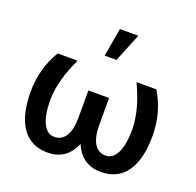

<svg xmlns="http://www.w3.org/2000/svg" viewBox="-135 -917 1092 1069"><g transform="rotate(20 411.0 -382.0)"><path d="M49.8 0ZM236.8 -528.3Q171.4 -392.1 168 -276.4Q168 -184.1 191.7 -134.5Q215.3 -85 258.3 -85Q302.7 -85 326.2 -123.3Q349.6 -161.6 349.6 -233.9V-393.1H472.2V-228.5Q473.1 -159.2 496.3 -122.1Q519.5 -85 563.5 -85Q606.4 -85 630.1 -134.5Q653.8 -184.1 653.8 -276.4Q650.4 -393.1 585.4 -528.3H703.1Q772 -415 772 -276.4Q772 -137.7 720 -64Q668 9.8 568.8 9.8Q455.6 9.8 410.6 -98.6Q365.7 9.8 253.4 9.8Q154.3 9.8 102.1 -64Q49.8 -137.7 49.8 -276.4Q49.8 -415 118.7 -528.3ZM397.9 -774.4H506.8L438.5 -606.4H368.2Z"/></g></svg>

Font: Roboto Medium
Style: Regular
Weight: 500
Designer: Google
Version: Version 2.134; 2016; ttfautohint (v1.6)